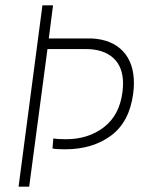

<svg xmlns="http://www.w3.org/2000/svg" viewBox="-20 -705 579 724"><path d="M180 -685 164 -560H326Q402 -556 443.5 -512Q485 -468 485 -391Q485 -372 482 -351Q468 -245 398.5 -193.5Q329 -142 225 -142Q193 -142 178 -145L181 -183Q197 -180 229 -180Q313 -180 372 -225.5Q431 -271 442 -359Q444 -381 444 -390Q444 -453 407 -486.5Q370 -520 304 -520H159L90 -1H50L140 -685Z"/></svg>

Font: Bellota Light
Style: Italic
Weight: 300
Italic angle: -7.5°
Designer: Kemie Guaida
Foundry: Kemie Guaida
Version: Version 4.001